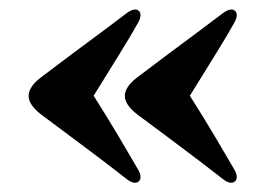

<svg xmlns="http://www.w3.org/2000/svg" viewBox="-20 -436 556 406"><path d="M40.5 -233Q40.5 -252 65.5 -271.5Q97 -295.5 132.2 -321.8Q167.5 -348 198.8 -371.2Q230 -394.5 249 -409Q265.5 -420.5 273.5 -413Q281.5 -405.5 272 -388Q257 -361 234 -324Q211 -287 178 -233.5Q206 -189.5 231.5 -146.5Q257 -103.5 272 -77.5Q281.5 -60.5 273.5 -52.5Q264.5 -45 249 -56.5Q232 -70 200.8 -93.8Q169.5 -117.5 133.2 -144.5Q97 -171.5 65.5 -195Q40.5 -215 40.5 -233ZM244 -233Q244 -252 269 -271.5Q300.5 -295.5 335.8 -321.8Q371 -348 402.2 -371.2Q433.5 -394.5 452.5 -409Q469 -420.5 477 -413Q485 -405.5 475.5 -388Q460.5 -361 437.5 -324Q414.5 -287 381.5 -233.5Q409.5 -189.5 435 -146.5Q460.5 -103.5 475.5 -77.5Q485 -60.5 477 -52.5Q468 -45 452.5 -56.5Q435.5 -70 404.2 -93.8Q373 -117.5 336.8 -144.5Q300.5 -171.5 269 -195Q244 -215 244 -233Z"/></svg>

Font: Fraunces 144pt Soft
Style: Bold
Weight: 700
Version: Version 1.000;[0bf87f6ff]